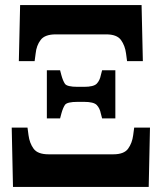

<svg xmlns="http://www.w3.org/2000/svg" viewBox="-20 -734 635 754"><path d="M54 -494H116L120 -524Q123 -555 139.5 -577Q156 -599 199 -599H397Q439 -599 455 -577Q471 -555 475 -524L479 -494H541L536 -714H59ZM164 -269H216L221 -288Q227 -310 235 -322Q243 -334 285 -334H310Q348 -334 360 -321.5Q372 -309 376 -288L381 -269H433V-458H381L376 -439Q372 -418 360 -405.5Q348 -393 310 -393H285Q243 -393 235 -405Q227 -417 221 -439L216 -458H164ZM31 0H564L569 -233H507L503 -203Q499 -172 483 -150Q467 -128 425 -128H171Q128 -128 112 -150Q96 -172 92 -203L88 -233H26Z"/></svg>

Font: Noto Serif SemiCondensed Extra
Style: Regular
Weight: 800
Width: 4
Designer: Monotype Design Team
Foundry: Monotype Imaging Inc.
Version: Version 1.002